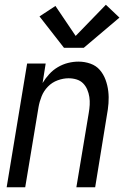

<svg xmlns="http://www.w3.org/2000/svg" viewBox="-20 -787 540 807"><path d="M8 0 94 -520H172L159 -438Q171 -458 187 -475.5Q203 -493 223.5 -505Q244 -517 266 -522.5Q288 -528 310 -528Q336 -528 360 -519.5Q384 -511 399.5 -493Q415 -475 423.5 -452Q432 -429 435 -404Q438 -379 436 -353Q434 -327 429 -301L380 0H301L353 -312Q356 -329 357 -346Q358 -363 355.5 -379.5Q353 -396 346.5 -411Q340 -426 329 -437Q318 -448 302 -453Q286 -458 268 -458Q246 -458 222.5 -449.5Q199 -441 181.5 -423Q164 -405 155 -382.5Q146 -360 142 -337L86 0ZM249 -586 146 -718 213 -762 298 -636 425 -767 482 -713 332 -586Z"/></svg>

Font: Iosevka SS04 Oblique
Style: Regular
Weight: 400
Italic angle: -9°
Monospace: yes
Designer: Belleve Invis
Foundry: Belleve Invis
Version: Version 19.0.0; ttfautohint (v1.8.4)